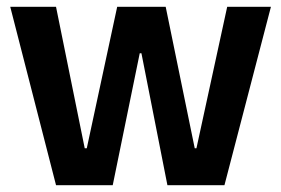

<svg xmlns="http://www.w3.org/2000/svg" viewBox="-20 -542 823 562"><path d="M144 0 10 -522H144L228 -108H234L323 -522H465L550 -108H555L645 -522H773L637 0H470L394 -386H389L310 0Z"/></svg>

Font: Bricolage Grotesque 96pt SemiBold
Style: Regular
Weight: 600
Designer: Mathieu Triay
Foundry: Atelier Triay
Version: Version 1.001; ttfautohint (v1.8.4.7-5d5b);gftools[0.9.33.de